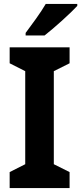

<svg xmlns="http://www.w3.org/2000/svg" viewBox="-20 -954 412 974"><path d="M372 -924V-934H212C186 -889 142 -830 110 -787V-774H206C255 -812 338 -887 372 -924ZM333 0V-81L253 -121V-593L333 -633V-714H29V-633L108 -593V-121L29 -81V0Z"/></svg>

Font: Noto Sans Kannada SemiCondensed
Style: Bold
Weight: 700
Width: 4
Designer: Jelle Bosma - Monotype Design Team
Foundry: Monotype Imaging Inc.
Version: Version 2.005